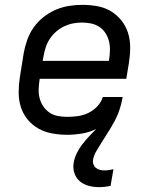

<svg xmlns="http://www.w3.org/2000/svg" viewBox="-20 -548 640 792"><path d="M389 224Q367 224 346 218.5Q325 213 309.5 200Q294 187 287 166.5Q280 146 284 123Q287 104 296.5 84.5Q306 65 319 48Q332 31 347 15Q362 -1 377 -16Q348 -2 317.5 3Q287 8 257 8Q226 8 195.5 2.5Q165 -3 139 -17.5Q113 -32 94 -55Q75 -78 66 -106.5Q57 -135 57 -166.5Q57 -198 62 -230L78 -330Q83 -357 92.5 -384Q102 -411 119 -435Q136 -459 159.5 -477.5Q183 -496 209.5 -507.5Q236 -519 264 -523.5Q292 -528 319 -528Q351 -528 381.5 -522.5Q412 -517 437 -502Q462 -487 480.5 -464Q499 -441 508 -412.5Q517 -384 517 -353Q517 -322 512 -290L501 -223H144L143 -218Q140 -198 139.5 -178.5Q139 -159 144 -141Q149 -123 159.5 -108Q170 -93 185 -83Q200 -73 219 -69.5Q238 -66 257 -66Q279 -66 301 -69Q323 -72 344 -82Q365 -92 381.5 -109.5Q398 -127 404 -148H486Q483 -131 478.5 -114Q474 -97 467.5 -80.5Q461 -64 452.5 -48Q444 -32 434.5 -16.5Q425 -1 415 14.5Q405 30 395.5 45.5Q386 61 376.5 77Q367 93 364 110Q362 120 365 129Q368 138 375 144Q382 150 391.5 152.5Q401 155 411 155Q420 155 429.5 153.5Q439 152 448 150L436 219Q425 221 413 222.5Q401 224 389 224ZM156 -297H429L430 -302Q433 -322 433.5 -341Q434 -360 429.5 -378Q425 -396 415 -411.5Q405 -427 390 -437Q375 -447 356.5 -451Q338 -455 318 -455Q300 -455 281.5 -451.5Q263 -448 245 -439.5Q227 -431 212 -418Q197 -405 186 -388.5Q175 -372 169 -354Q163 -336 160 -318Z"/></svg>

Font: Iosevka SS04 Extended Oblique
Style: Regular
Weight: 400
Width: 7
Italic angle: -9°
Monospace: yes
Designer: Belleve Invis
Foundry: Belleve Invis
Version: Version 19.0.0; ttfautohint (v1.8.4)